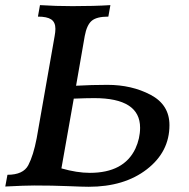

<svg xmlns="http://www.w3.org/2000/svg" viewBox="-30 -713 723 735"><path d="M314 -51.3Q444.3 -51.3 488.3 -144Q506.3 -183.1 506.3 -224.1Q506.3 -337.4 330.6 -337.4Q300.3 -337.4 252.4 -335.4L205.1 -68.4Q264.6 -51.3 314 -51.3ZM309.6 2Q287.6 2 229 -0.5Q170.4 -2.9 101.1 -2.9Q65.9 -2.9 -9.8 1L-1.5 -43.9Q59.1 -43.9 78.4 -80.8Q97.7 -117.7 110.4 -183.6L179.2 -575.2Q182.1 -590.8 182.1 -602.5Q182.1 -627.9 166 -638.7Q149.9 -649.4 115.2 -649.4L123 -693.4Q183.1 -689.5 247.6 -689.5Q331.5 -689.5 392.6 -693.4L384.8 -649.4Q339.8 -649.4 321 -633.3Q302.2 -617.2 294.4 -575.2L261.2 -384.8Q320.8 -388.2 381.3 -388.2Q474.1 -388.2 546.4 -350.1Q618.7 -312 618.7 -233.9Q618.7 -131.8 532.2 -64.9Q445.8 2 309.6 2Z"/></svg>

Font: Kelvinch
Style: Bold Italic
Weight: 700
Italic angle: -10°
Designer: Paul James Miller
Foundry: High-Logic / Made with FontCreator
Version: Version 3.30 September 23, 2016